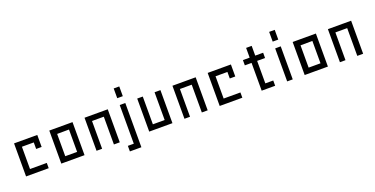

<svg xmlns="http://www.w3.org/2000/svg" viewBox="-24 -1457 4701 2405"><g transform="rotate(-20 2326.5 -254.5)"><path d="M316.4 -367.2H158.2V-70.3H381.8V0H80.1V-440.4H389.6V-280.3H316.4Z M549.8 0V-440.4H859.4V0ZM786.1 -368.2 627.9 -367.2V-70.3H786.1Z M1329.1 0V-440.4H1019.5V0H1093.8V-370.1H1251V0Z M1488.3 -660.2H1562.5V-530.3H1488.3ZM1409.2 150.4V76.2H1488.3V-439.5H1562.5V150.4Z M2031.2 -440.4V0H1721.7V-440.4H1795.9V-70.3H1953.1V-440.4Z M2501 0V-440.4H2191.4V0H2265.6V-370.1H2422.9V0Z M2897.5 -367.2H2739.3V-70.3H2962.9V0H2661.1V-440.4H2970.7V-280.3H2897.5Z M3400.4 0H3220.7V-370.1H3130.9V-440.4H3220.7V-570.3H3294.9V-440.4H3400.4V-370.1H3294.9V-70.3H3400.4Z M3560.5 -439.5V0H3634.8V-440.4ZM3560.5 -660.2V-530.3H3634.8V-660.2Z M3793.9 0V-440.4H4103.5V0ZM4030.3 -368.2 3872.1 -367.2V-70.3H4030.3Z M4573.2 0V-440.4H4263.7V0H4337.9V-370.1H4495.1V0Z"/></g></svg>

Font: Geo
Style: Regular
Weight: 500
Version: Version 001.2